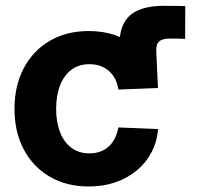

<svg xmlns="http://www.w3.org/2000/svg" viewBox="-20 -642 690 673"><path d="M411.1 -332.5 400.4 -465.3Q393.1 -543.9 430.2 -582.8Q467.3 -621.6 554.7 -621.6Q578.1 -621.6 597.2 -621.3Q616.2 -621.1 629.4 -620.6L628.9 -505.9Q620.1 -506.3 604.2 -506.6Q588.4 -506.8 574.2 -506.8Q547.9 -506.8 536.9 -495.6Q525.9 -484.4 527.8 -460L533.7 -333.5ZM291.5 11.7Q212.9 11.7 154.3 -22.7Q95.7 -57.1 63.2 -118.4Q30.8 -179.7 30.8 -260.3Q30.8 -341.3 63.2 -402.8Q95.7 -464.4 154.3 -498.8Q212.9 -533.2 291.5 -533.2Q341.8 -533.2 384.3 -518.6Q426.8 -503.9 458.7 -477.5Q490.7 -451.2 510 -414.6Q529.3 -377.9 533.7 -333.5L395 -328.1Q392.1 -348.1 383.8 -364.5Q375.5 -380.9 362.5 -392.6Q349.6 -404.3 332.3 -410.6Q314.9 -417 293.5 -417Q256.3 -417 230.5 -397.7Q204.6 -378.4 190.7 -343.3Q176.8 -308.1 176.8 -260.3Q176.8 -213.4 190.7 -178.2Q204.6 -143.1 230.5 -123.8Q256.3 -104.5 293.5 -104.5Q314.9 -104.5 332 -110.8Q349.1 -117.2 361.8 -129.2Q374.5 -141.1 382.8 -157.7Q391.1 -174.3 395 -195.3L534.2 -189.5Q530.3 -145 511.2 -108.4Q492.2 -71.8 460 -44.9Q427.7 -18.1 385 -3.2Q342.3 11.7 291.5 11.7Z"/></svg>

Font: Inter 28pt
Style: Bold
Weight: 700
Designer: Rasmus Andersson
Foundry: rsms
Version: Version 4.001;git-66647c0bb